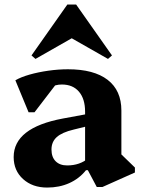

<svg xmlns="http://www.w3.org/2000/svg" viewBox="-20 -822 635 857"><path d="M412 12.8 372.2 -62.2H359.8V-323.4Q359.8 -380.6 332.5 -412.7Q305.2 -444.8 256 -444.8Q228 -444.8 203.3 -431.1Q178.6 -417.4 163.6 -393L164.8 -489H263L134 -320.8H107.6L48.6 -463.6Q73.2 -478 111.9 -489Q150.6 -500 195.5 -506.4Q240.4 -512.8 283.4 -512.8Q399.2 -512.8 460.5 -465.6Q521.8 -418.4 521.8 -328.4V-100.2L479.2 -174L582.2 -74.2V-52L437 12.8ZM190.6 15.2Q124.8 15.2 82.9 -22.8Q41 -60.8 41 -121Q41 -252 260.8 -293L383.2 -315.6V-262L308.8 -243.6Q256.6 -231.2 233.2 -210Q209.8 -188.8 209.8 -154.6Q209.8 -120.8 228.4 -102.2Q247 -83.6 279.8 -83.6Q336.2 -83.6 374.8 -116.2V-62.2H363.8Q333.4 -24.4 289.1 -4.6Q244.8 15.2 190.6 15.2ZM138.4 -559 120.6 -574.6 280.6 -801.8H319.8L479.8 -574.6L462 -559L294.2 -654.6H306.2Z"/></svg>

Font: Platypi Light
Style: Regular
Weight: 300
Designer: David Sargent
Foundry: Bolt Cutter Type
Version: Version 1.200